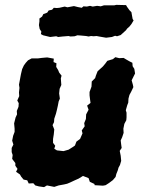

<svg xmlns="http://www.w3.org/2000/svg" viewBox="-20 -747 581 789"><path d="M161 22 140 19 125 15 117 6 98 7 92 -6 77 -9 67 -21 62 -30 46 -41 52 -53 43 -66V-77L30 -94L32 -110L28 -122V-139L35 -153L30 -169L34 -189L40 -205V-218L38 -240L44 -264L50 -277L49 -291L56 -308L57 -323L51 -334L59 -352L58 -367L60 -386L58 -399L61 -415L66 -442L71 -463L78 -478L86 -489L95 -499L110 -507H136L151 -509L162 -510L174 -511L201 -506L200 -492L212 -487L211 -472L219 -459L223 -449L233 -436L230 -425L231 -411L232 -398L225 -382L223 -363L226 -342L221 -330L218 -314L214 -296L210 -280L203 -259L202 -245L196 -233L203 -215L201 -195L198 -176V-160L207 -148L203 -136L214 -129L241 -126L262 -132L281 -144L288 -149L294 -165L309 -176L319 -199L316 -211L328 -228L326 -241L333 -258L334 -277L344 -296L338 -313L352 -324L350 -339L348 -355V-369L356 -391L357 -412L371 -426L374 -436L381 -454L393 -465L403 -474L413 -486L421 -497L444 -504L454 -512L470 -508L488 -509L498 -503L512 -495L524 -489L525 -475L532 -464L535 -445L521 -417L526 -399L528 -389L519 -370L512 -357L508 -342L507 -325L503 -315L497 -294L500 -284V-265L499 -253L491 -238L487 -218L488 -201L482 -183L476 -170L478 -153L480 -139L472 -127L476 -107L478 -86L473 -69L467 -58L464 -47L458 -32L455 -20L444 -7L428 5L414 14L403 16L369 14L368 9L349 0L344 -15L321 -24L303 -13L285 -5L268 3L256 8L243 11L221 15L203 21L173 15ZM186 -595 157 -602 148 -607 150 -617 143 -628 140 -644 142 -659V-671L153 -679L158 -689L174 -695L180 -704L194 -707L201 -715L213 -714L224 -715L246 -720L257 -717L284 -722L300 -718L316 -715L323 -721L337 -720L350 -723L361 -720L379 -723L394 -721L407 -725H415H449L458 -727L498 -726L502 -719L512 -705L520 -697L525 -669L529 -663L520 -648L512 -638L502 -629L498 -623L476 -603L461 -598L453 -600L440 -595L416 -592L387 -597L377 -599L365 -598L354 -599L344 -597L334 -599L312 -601L298 -602L287 -598L269 -597L262 -599L237 -597L219 -595L211 -598Z"/></svg>

Font: Winky Rough
Style: Bold Italic
Weight: 700
Italic angle: -8.97852°
Designer: Simon Atzbach
Foundry: typofactur
Version: Version 1.206; ttfautohint (v1.8.4.7-5d5b)